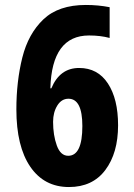

<svg xmlns="http://www.w3.org/2000/svg" viewBox="-20 -744 540 774"><path d="M258 10Q353 10 404.5 -58.5Q456 -127 456 -239Q456 -345 415 -407.5Q374 -470 299 -470Q221 -470 187 -388H183Q189 -601 339 -601Q385 -601 422 -591V-715Q376 -724 326 -724Q216 -724 155 -666Q94 -608 70 -512Q46 -416 46 -303Q46 -154 102 -72Q158 10 258 10ZM255 -116Q224 -116 209 -157.5Q194 -199 194 -253Q194 -291 211 -318.5Q228 -346 256 -346Q312 -346 312 -236Q312 -116 255 -116Z"/></svg>

Font: Noto Sans Mono Condensed Extra
Style: Regular
Weight: 800
Width: 3
Designer: Monotype Design Team
Foundry: Monotype Imaging Inc.
Version: Version 1.900